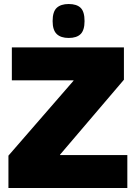

<svg xmlns="http://www.w3.org/2000/svg" viewBox="-20 -936 676 956"><path d="M22 0V-161L346 -534V-536H39V-700H597V-539L279 -166V-164H614V0ZM322 -747Q283 -747 262.5 -766.5Q242 -786 242 -831Q242 -878 262.5 -897Q283 -916 322 -916Q362 -916 381.5 -897Q401 -878 401 -831Q401 -786 381.5 -766.5Q362 -747 322 -747Z"/></svg>

Font: Georama ExtraCondensed Thin ExtraBold
Style: Regular
Weight: 800
Version: Version 1.001